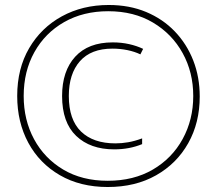

<svg xmlns="http://www.w3.org/2000/svg" viewBox="-20 -742 870 770"><path d="M412 8Q302 8 220 -39.5Q138 -87 93.5 -169.5Q49 -252 49 -357Q49 -467 97 -549Q145 -631 228 -676.5Q311 -722 416 -722Q499 -722 566 -694Q633 -666 681 -616Q729 -566 755 -499.5Q781 -433 781 -355Q781 -250 735 -168Q689 -86 606 -39Q523 8 412 8ZM412 -17Q516 -17 593 -62Q670 -107 712.5 -184.5Q755 -262 755 -357Q755 -452 712.5 -529Q670 -606 593.5 -651.5Q517 -697 414 -697Q314 -697 237.5 -653.5Q161 -610 118 -533Q75 -456 75 -357Q75 -261 116.5 -184Q158 -107 233.5 -62Q309 -17 412 -17ZM438 -143Q342 -143 285.5 -197Q229 -251 229 -357Q229 -457 281.5 -514.5Q334 -572 432 -572Q467 -572 498 -565Q529 -558 554 -546L543 -524Q520 -535 491 -541Q462 -547 431 -547Q345 -547 300.5 -496.5Q256 -446 256 -357Q256 -262 305 -214.5Q354 -167 443 -167Q468 -167 494 -171.5Q520 -176 550 -187V-164Q499 -143 438 -143Z"/></svg>

Font: Noto Sans ExtraCondensed Thin
Style: Regular
Weight: 100
Width: 2
Designer: Monotype Design Team
Foundry: Monotype Imaging Inc.
Version: Version 2.013; ttfautohint (v1.8.4.7-5d5b)